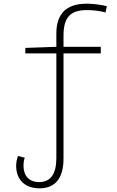

<svg xmlns="http://www.w3.org/2000/svg" viewBox="-20 -785 640 1046"><path d="M195 241C287 241 326 178 326 79V-494H529V-530H326V-591C326 -696 368 -730 454 -730C489 -730 530 -725 555 -717L562 -751C538 -758 490 -765 453 -765C341 -765 287 -710 287 -602V-530L118 -524V-494H287V77C287 162 256 207 193 207C139 207 108 173 108 118C108 96 112 82 115 74L78 65C73 79 68 97 68 118C68 192 114 241 195 241Z"/></svg>

Font: Noto Sans Mono ExtraLight
Style: Regular
Weight: 200
Designer: Monotype Design Team
Foundry: Monotype Imaging Inc.
Version: Version 2.014